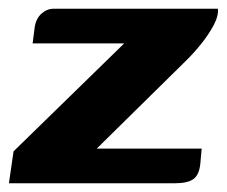

<svg xmlns="http://www.w3.org/2000/svg" viewBox="-30 -419 518 439"><path d="M191.2 -79.2H431.1L428.2 -46.7Q426 -19.7 412.6 -9.8Q399.2 0 370.2 0H-9.6L1 -73L254 -319.8H44.6L49.4 -357.2Q52.5 -376.9 64.9 -387.9Q77.4 -399 92.6 -399H468.2Q469.9 -382.4 458.3 -360.9Q446.7 -339.4 429.7 -318.3Q412.7 -297.2 396.2 -281.1Z"/></svg>

Font: Genos Thin
Style: Italic
Weight: 100
Italic angle: -8°
Designer: Robert E. Leuschke
Foundry: Robert E. Leuschke
Version: Version 1.010